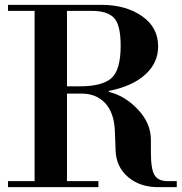

<svg xmlns="http://www.w3.org/2000/svg" viewBox="-20 -774 751 794"><path d="M13 -729V-754H399Q500 -754 567 -707.5Q634 -661 634 -582Q634 -514 580.5 -465.5Q527 -417 430 -398V-394Q497 -378 550.5 -321Q604 -264 604 -196V-144Q604 -75 619 -50Q634 -25 673 -25H711V0H634Q559 0 509.5 -42Q460 -84 458 -153L455 -232Q452 -308 415 -347.5Q378 -387 317 -387H257V-25H387V0H13V-25H123V-729ZM359 -729H257V-417H309Q403 -417 441 -451Q479 -485 479 -585Q479 -671 451.5 -700Q424 -729 359 -729Z"/></svg>

Font: Libre Bodoni
Style: Regular
Weight: 400
Designer: Pablo Impallari, Rodrigo Fuenzalida
Foundry: Pablo Impallari, Rodrigo Fuenzalida
Version: Version 1.001